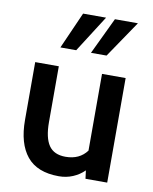

<svg xmlns="http://www.w3.org/2000/svg" viewBox="-86 -822 713 897"><g transform="rotate(10 271.0 -374.0)"><path d="M54 -222V-496H166V-231Q166 -157 190.5 -121Q215 -85 270 -85Q336 -85 371 -132V-496H483V0H380L375 -39Q352 -16 321 -3Q290 10 255 10Q152 10 103 -50Q54 -110 54 -222ZM235 -758H344L233 -584H158ZM386 -758H495L377 -584H303Z"/></g></svg>

Font: Cabin SemiBold
Style: Regular
Weight: 600
Designer: Pablo Impallari
Foundry: Pablo Impallari. http://www.impallari.com Igino Marini. http://www.ikern.com
Version: Version 2.001